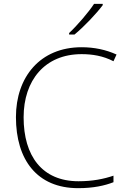

<svg xmlns="http://www.w3.org/2000/svg" viewBox="-20 -970 658 1000"><path d="M515 -943V-950H470C442 -907 382 -837 340 -798V-790H368C420 -833 482 -899 515 -943ZM405 -688C461 -688 517 -679 571 -651L587 -686C532 -711 471 -724 405 -724C189 -724 63 -569 63 -360C63 -138 173 10 387 10C466 10 525 -3 571 -21V-55C521 -38 463 -26 389 -26C199 -26 103 -158 103 -359C103 -551 213 -688 405 -688Z"/></svg>

Font: Noto Sans Myanmar UI ExtraLight
Style: Regular
Weight: 200
Designer: Monotype Design Team
Foundry: Monotype Imaging Inc.
Version: Version 2.103